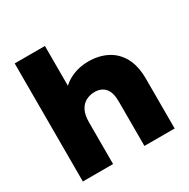

<svg xmlns="http://www.w3.org/2000/svg" viewBox="-166 -894 1028 1045"><g transform="rotate(-30 348.0 -371.0)"><path d="M61 0V-742H251V-388L207 -433Q238 -492 292 -521.5Q346 -551 414 -551Q477 -551 528 -525.5Q579 -500 608.5 -447Q638 -394 638 -310V0H448V-279Q448 -337 424.5 -363.5Q401 -390 359 -390Q329 -390 304 -376.5Q279 -363 265 -335Q251 -307 251 -262V0Z"/></g></svg>

Font: Montserrat Thin ExtraBold
Style: Regular
Weight: 800
Version: Version 9.000